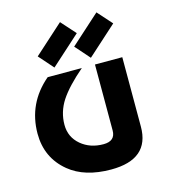

<svg xmlns="http://www.w3.org/2000/svg" viewBox="-118 -890 880 994"><g transform="rotate(-15 322.0 -393.0)"><path d="M355.5 9.8Q213.9 9.8 130.9 -58.6Q34.2 -138.2 34.2 -268.1Q34.7 -430.2 160.6 -537.1H343.8Q258.3 -463.9 219.2 -404.3Q180.7 -344.7 180.7 -275.9Q180.7 -210 230.5 -168Q279.3 -127 350.6 -127Q414.1 -127 414.1 -183.6V-537.1H560.5V-165Q560.5 9.8 355.5 9.8ZM491.2 -795.9 560.5 -718.3 402.8 -576.2 334 -654.3ZM295.9 -795.9 365.2 -718.3 207.5 -576.2 138.7 -654.3Z"/></g></svg>

Font: Newest Shape
Style: Bold
Weight: 700
Designer: Wojciech Kalinowski "wmk69" (wmk69@o2.pl)
Foundry: Wojciech Kalinowski "wmk69" (wmk69@o2.pl)
Version: Version 1.0.0; 2022-02-24